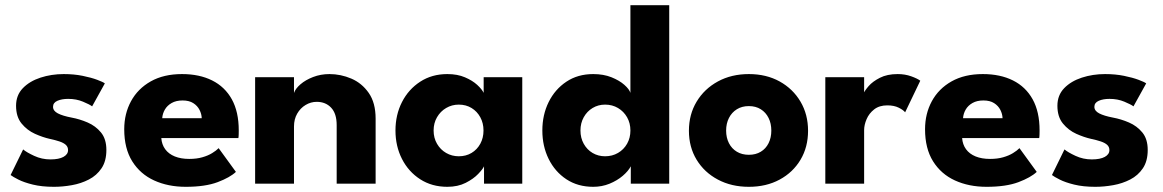

<svg xmlns="http://www.w3.org/2000/svg" viewBox="-20 -708 4482 740"><path d="M225.6 -422.5Q265.4 -422.5 298.7 -415.7Q332.1 -408.9 354.7 -400.4Q377.4 -391.9 384.1 -386.6L335.1 -298.1Q325.6 -305.4 299.9 -316.1Q274.3 -326.9 242.7 -326.9Q218 -326.9 201.2 -319.5Q184.4 -312.1 184.4 -296.3Q184.4 -280.7 203 -271Q221.6 -261.3 256.4 -254.7Q287 -249.1 317.7 -235.9Q348.4 -222.7 369.2 -197.5Q390 -172.2 390 -130.1Q390 -87.2 371.4 -59.5Q352.8 -31.7 322.6 -16.2Q292.4 -0.6 256.9 5.7Q221.4 12 188 12Q141.4 12 106.8 3.5Q72.2 -5 50.8 -15.9Q29.4 -26.7 20.9 -33.4L69.2 -132.1Q82.2 -121 111.7 -107.3Q141.1 -93.6 174.4 -93.6Q206.7 -93.6 224.5 -103.3Q242.3 -113.1 242.3 -129.4Q242.3 -141.7 233.8 -149.6Q225.3 -157.4 209.4 -162.8Q193.6 -168.1 171.6 -172.8Q145.1 -178.7 114.8 -192.2Q84.6 -205.8 63.2 -231.9Q41.9 -257.9 41.9 -300.4Q41.9 -341 68 -368.1Q94.1 -395.1 136.1 -408.8Q178.1 -422.5 225.6 -422.5Z M601.7 -175.8Q603.5 -151 616.7 -132.9Q630 -114.7 653.6 -105.1Q677.2 -95.5 709.2 -95.5Q738 -95.5 760 -101.9Q782 -108.2 797.7 -117.9Q813.5 -127.5 822.7 -137L889.2 -45.5Q866.5 -24 818.9 -6Q771.2 12 696 12Q627.7 12 574.1 -12.5Q520.5 -37 489.6 -86.4Q458.8 -135.8 458.8 -209.8Q458.8 -269.8 485 -318Q511.3 -366.3 561.1 -394.4Q611 -422.5 681.5 -422.5Q748.5 -422.5 797.6 -398Q846.7 -373.5 873.5 -325.3Q900.2 -277 900.2 -205.3Q900.2 -201.3 900 -190.4Q899.7 -179.5 898.7 -175.8ZM757.5 -252.5Q757 -268.8 749 -284.5Q741 -300.3 725 -310.5Q709 -320.8 683.7 -320.8Q658.7 -320.8 641.6 -311Q624.5 -301.3 615.5 -285.8Q606.5 -270.3 605.2 -252.5Z M1249.9 -422.5Q1293.1 -422.5 1334 -405.1Q1374.8 -387.7 1401.2 -349.8Q1427.7 -311.9 1427.7 -250.6V0H1277.6V-225.9Q1277.6 -270.3 1256.3 -292.9Q1235.1 -315.5 1200.7 -315.5Q1177.9 -315.5 1157.8 -303.4Q1137.7 -291.4 1125.4 -270Q1113.1 -248.6 1113.1 -220.6V0H963.3V-410.5H1113.1V-349.7Q1118.6 -366.3 1138.1 -383.1Q1157.5 -399.9 1186.8 -411.2Q1216.1 -422.5 1249.9 -422.5Z M1845.5 0V-67.1Q1841.1 -56.6 1823 -37.6Q1804.9 -18.6 1774.8 -3.3Q1744.6 12 1704.1 12Q1644.6 12 1599.5 -17.1Q1554.4 -46.2 1529.3 -95.4Q1504.2 -144.6 1504.2 -205Q1504.2 -265.4 1529.3 -314.6Q1554.4 -363.8 1599.5 -393.1Q1644.6 -422.5 1704.1 -422.5Q1743.2 -422.5 1772.1 -410Q1801.1 -397.6 1819.3 -380.8Q1837.6 -363.9 1844.1 -350.1V-410.5H1992.9V0ZM1651.2 -205Q1651.2 -176.3 1664.4 -153.7Q1677.6 -131.1 1699.6 -118.4Q1721.6 -105.7 1748.2 -105.7Q1776.1 -105.7 1797.5 -118.6Q1818.9 -131.4 1831.2 -154Q1843.5 -176.6 1843.5 -205Q1843.5 -233.4 1831.2 -256Q1818.9 -278.6 1797.5 -291.7Q1776.1 -304.8 1748.2 -304.8Q1721.6 -304.8 1699.6 -291.8Q1677.6 -278.9 1664.4 -256.3Q1651.2 -233.7 1651.2 -205Z M2266.4 12Q2206.9 12 2162.9 -17.1Q2118.9 -46.2 2094.6 -95.4Q2070.3 -144.6 2070.3 -205Q2070.3 -265.4 2094.6 -314.6Q2118.9 -363.8 2162.9 -393.1Q2206.9 -422.5 2266.4 -422.5Q2306.1 -422.5 2336.8 -410.2Q2367.4 -397.9 2386.4 -381Q2405.4 -364.2 2409.7 -350.1V-688H2559.3V0H2411.2V-67.1Q2401.5 -48.5 2380 -30.2Q2358.6 -12 2329.4 0Q2300.1 12 2266.4 12ZM2312 -105.7Q2339.9 -105.7 2361.9 -118.6Q2384 -131.4 2396.9 -154Q2409.7 -176.6 2409.7 -205Q2409.7 -233.4 2396.9 -256Q2384 -278.6 2361.9 -291.7Q2339.9 -304.8 2312 -304.8Q2285.6 -304.8 2264 -291.8Q2242.5 -278.9 2229.9 -256.3Q2217.2 -233.7 2217.2 -205Q2217.2 -176.3 2229.9 -153.7Q2242.5 -131.1 2264 -118.4Q2285.6 -105.7 2312 -105.7Z M2866.2 12Q2799.1 12 2746.9 -15.8Q2694.6 -43.5 2664.9 -92.3Q2635.2 -141.1 2635.2 -204Q2635.2 -266.9 2664.9 -316.2Q2694.6 -365.6 2746.9 -394.1Q2799.1 -422.5 2866.2 -422.5Q2933.4 -422.5 2984.8 -394.1Q3036.2 -365.6 3065.3 -316.2Q3094.4 -266.9 3094.4 -204Q3094.4 -141.1 3065.3 -92.3Q3036.2 -43.5 2984.8 -15.8Q2933.4 12 2866.2 12ZM2866.2 -111.4Q2892.9 -111.4 2912.2 -123.2Q2931.6 -134.9 2942.2 -156.1Q2952.8 -177.4 2952.8 -204.7Q2952.8 -232.1 2942.2 -253.4Q2931.6 -274.8 2912.2 -286.9Q2892.9 -299.1 2866.2 -299.1Q2839.6 -299.1 2820 -286.9Q2800.4 -274.8 2789.5 -253.4Q2778.6 -232.1 2778.6 -204.7Q2778.6 -177.4 2789.5 -156.1Q2800.4 -134.9 2820 -123.2Q2839.6 -111.4 2866.2 -111.4Z M3310.5 0H3160.9V-410.5H3310.5V-346.7H3308Q3312.4 -358.4 3327.9 -376.2Q3343.4 -394 3371.3 -408.2Q3399.2 -422.5 3439.8 -422.5Q3468.1 -422.5 3492 -413.9Q3515.9 -405.3 3526.9 -396.9L3468.5 -275.1Q3461.9 -283.9 3444 -292.9Q3426.1 -301.9 3399.7 -301.9Q3369 -301.9 3349.2 -286.4Q3329.4 -270.9 3320 -248.7Q3310.5 -226.5 3310.5 -206.6Z M3688.2 -175.8Q3690 -151 3703.2 -132.9Q3716.5 -114.7 3740.1 -105.1Q3763.7 -95.5 3795.7 -95.5Q3824.5 -95.5 3846.5 -101.9Q3868.5 -108.2 3884.2 -117.9Q3900 -127.5 3909.2 -137L3975.7 -45.5Q3953 -24 3905.4 -6Q3857.7 12 3782.5 12Q3714.2 12 3660.6 -12.5Q3607 -37 3576.1 -86.4Q3545.3 -135.8 3545.3 -209.8Q3545.3 -269.8 3571.5 -318Q3597.8 -366.3 3647.6 -394.4Q3697.5 -422.5 3768 -422.5Q3835 -422.5 3884.1 -398Q3933.2 -373.5 3960 -325.3Q3986.7 -277 3986.7 -205.3Q3986.7 -201.3 3986.5 -190.4Q3986.2 -179.5 3985.2 -175.8ZM3844 -252.5Q3843.5 -268.8 3835.5 -284.5Q3827.5 -300.3 3811.5 -310.5Q3795.5 -320.8 3770.2 -320.8Q3745.2 -320.8 3728.1 -311Q3711 -301.3 3702 -285.8Q3693 -270.3 3691.7 -252.5Z M4239.1 -422.5Q4278.9 -422.5 4312.2 -415.7Q4345.6 -408.9 4368.2 -400.4Q4390.9 -391.9 4397.6 -386.6L4348.6 -298.1Q4339.1 -305.4 4313.4 -316.1Q4287.8 -326.9 4256.2 -326.9Q4231.5 -326.9 4214.7 -319.5Q4197.9 -312.1 4197.9 -296.3Q4197.9 -280.7 4216.5 -271Q4235.1 -261.3 4269.9 -254.7Q4300.5 -249.1 4331.2 -235.9Q4361.9 -222.7 4382.7 -197.5Q4403.5 -172.2 4403.5 -130.1Q4403.5 -87.2 4384.9 -59.5Q4366.3 -31.7 4336.1 -16.2Q4305.9 -0.6 4270.4 5.7Q4234.9 12 4201.5 12Q4154.9 12 4120.3 3.5Q4085.7 -5 4064.3 -15.9Q4042.9 -26.7 4034.4 -33.4L4082.7 -132.1Q4095.7 -121 4125.2 -107.3Q4154.6 -93.6 4187.9 -93.6Q4220.2 -93.6 4238 -103.3Q4255.8 -113.1 4255.8 -129.4Q4255.8 -141.7 4247.3 -149.6Q4238.8 -157.4 4222.9 -162.8Q4207.1 -168.1 4185.1 -172.8Q4158.6 -178.7 4128.3 -192.2Q4098.1 -205.8 4076.7 -231.9Q4055.4 -257.9 4055.4 -300.4Q4055.4 -341 4081.5 -368.1Q4107.6 -395.1 4149.6 -408.8Q4191.6 -422.5 4239.1 -422.5Z"/></svg>

Font: League Spartan Extralight
Style: Regular
Weight: 200
Foundry: The League of Moveable Type
Version: Version 2.300; ttfautohint (v1.8.3)